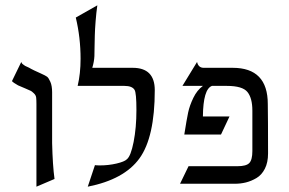

<svg xmlns="http://www.w3.org/2000/svg" viewBox="-20 -689 1088 722"><path d="M109 -424Q115 -421 133 -413Q151 -405 157 -400.5Q163 -396 169.5 -381Q176 -366 176 -342V-151Q178 -67 185 -16L117 13V-298Q117 -313 116 -322Q115 -331 107.5 -338Q100 -345 96.5 -347Q93 -349 75 -356.5Q57 -364 48 -368Q30 -378 25 -384L60 -456Q61 -454 61.5 -452.5Q62 -451 63.5 -449.5Q65 -448 66.5 -447Q68 -446 70.5 -444Q73 -442 75 -441Q77 -440 81.5 -438Q86 -436 89 -434.5Q92 -433 98 -429.5Q104 -426 109 -424Z M479 -434Q562 -434 562 -350Q562 -173 504.5 -93.5Q447 -14 310 13L337 -68Q343 -67 356 -67Q388 -67 418 -74Q448 -81 457 -90Q472 -102 482.5 -155.5Q493 -209 493 -275Q493 -340 486 -351Q477 -366 448 -366H272Q283 -412 283 -468Q283 -548 265 -623L346 -669Q342 -641 339.5 -609Q337 -577 336.5 -555.5Q336 -534 335.5 -508.5Q335 -483 335 -478Q334 -457 327 -434Z M987 -298Q988 -243 988 -112Q988 -78 976 -54.5Q964 -31 944.5 -19.5Q925 -8 905 -3Q885 2 863 2H657L689 -64H873Q906 -64 917.5 -76Q929 -88 929 -121V-273Q929 -320 910.5 -343Q892 -366 833 -366H777Q744 -354 743 -251H843L811 -183H673Q682 -240 687.5 -266Q693 -292 707 -321Q721 -350 743 -366H666L721 -456Q726 -434 746 -434H855Q987 -434 987 -298Z"/></svg>

Font: Bellefair
Style: Regular
Weight: 400
Designer: Nick Shinn, Liron Lavi Turkenic
Foundry: Shinntype
Version: Version 1.003;PS 001.003;hotconv 1.0.88;makeotf.lib2.5.64775